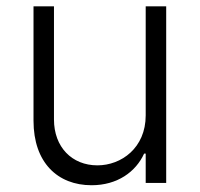

<svg xmlns="http://www.w3.org/2000/svg" viewBox="-20 -565 617 593"><path d="M430 -208.5C430 -108.3 354.8 -54.3 280.9 -54.3C202.1 -54.3 146.7 -110.8 146.7 -196V-545.5H83.5V-192.1C83.5 -62.9 158 7.1 262.8 7.1C342.7 7.1 399.5 -34.4 425.1 -90.6H430V0H493.3V-545.5H430Z"/></svg>

Font: Karasuma Gothic
Style: Light
Weight: 300
Designer: Rasmus Andersson / Ryoko Nishizuka
Foundry: rsms
Version: Version 1.00